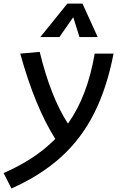

<svg xmlns="http://www.w3.org/2000/svg" viewBox="-62 -815 668 1065"><path d="M1.5 230.5 -42 145Q45.9 106.4 117.2 59.6Q188.5 12.7 244.6 -44.4Q131.3 -224.6 50.3 -517.6L158.2 -527.3Q219.7 -275.4 314.9 -129.4Q370.1 -207 406.5 -303.2Q442.9 -399.4 463.4 -517.6H567.9Q531.2 -327.6 460 -186.3Q388.7 -44.9 276.1 56.6Q163.6 158.2 1.5 230.5ZM395.5 -794.9 480 -609.4H378.9L344.2 -719.7L267.6 -609.4H161.6L311.5 -794.9Z"/></svg>

Font: CaskaydiaCove NFP
Style: Italic
Weight: 400
Italic angle: -10°
Designer: Aaron Bell
Foundry: Saja Typeworks
Version: Version 2111.001; VTT 6.35;Nerd Fonts 3.1.1